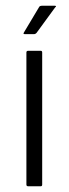

<svg xmlns="http://www.w3.org/2000/svg" viewBox="-20 -649 240 669"><path d="M127 -6Q127 0 122 0H78Q72 0 72 -6V-466Q72 -472 78 -472H122Q127 -472 127 -466ZM67 -530Q62 -530 62 -532Q62 -534 64 -537L116 -624Q118 -629 127 -629H171Q174 -629 175 -627.5Q176 -626 172 -623L107 -534Q105 -532 103 -531Q101 -530 97 -530Z"/></svg>

Font: Glory Thin Light
Style: Regular
Weight: 300
Version: Version 1.011